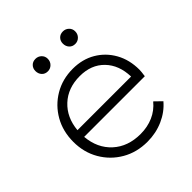

<svg xmlns="http://www.w3.org/2000/svg" viewBox="-175 -755 891 891"><g transform="rotate(-45 270.0 -310.0)"><path d="M289 10Q219 10 164 -22Q109 -54 77 -109Q45 -164 45 -233Q45 -302 76 -356.5Q107 -411 161 -443Q215 -475 283 -475Q346 -475 394.5 -446.5Q443 -418 471 -368Q499 -318 499 -253Q499 -241 495 -214H97Q104 -134 156.5 -86Q209 -38 292 -38Q337 -38 375 -54.5Q413 -71 440 -104L474 -71Q442 -33 393.5 -11.5Q345 10 289 10ZM282 -428Q204 -428 154 -381.5Q104 -335 97 -258H449Q447 -335 402 -381.5Q357 -428 282 -428ZM193 -548Q175 -548 164 -560Q153 -572 153 -590Q153 -607 164 -618.5Q175 -630 193 -630Q210 -630 222 -618.5Q234 -607 234 -590Q234 -572 222 -560Q210 -548 193 -548ZM373 -548Q355 -548 344 -560Q333 -572 333 -590Q333 -607 344 -618.5Q355 -630 373 -630Q390 -630 402 -618.5Q414 -607 414 -590Q414 -572 402 -560Q390 -548 373 -548Z"/></g></svg>

Font: Outfit ExtraLight
Style: Regular
Weight: 200
Designer: Rodrigo Fuenzalida
Foundry: fragTYPE
Version: Version 1.100; ttfautohint (v1.8.4.7-5d5b);gftools[0.9.27]